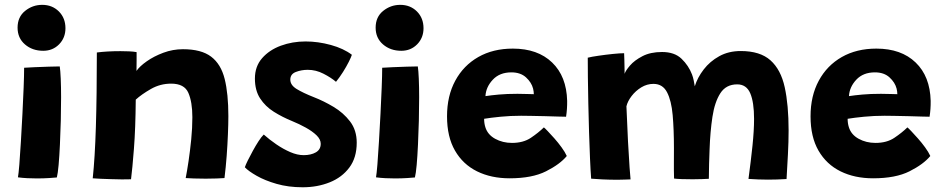

<svg xmlns="http://www.w3.org/2000/svg" viewBox="-20 -733 3891 792"><path d="M158.5 -523.5Q113.5 -523.5 83 -549.8Q52.5 -576 52.5 -619Q52.5 -663 83.5 -688Q114.5 -713 154 -713Q195.5 -713 222.8 -685.8Q250 -658.5 250 -616.5Q250 -577 223.8 -550.2Q197.5 -523.5 158.5 -523.5ZM214.5 -1Q206 0 182.2 1.5Q158.5 3 132 3Q112.5 3 92.8 2Q73 1 54 -1.5Q56.5 -14.5 59.8 -54.5Q63 -94.5 66.2 -149.2Q69.5 -204 72.5 -262.5Q75.5 -321 77.5 -371.8Q79.5 -422.5 79.5 -453.5Q93 -454.5 122 -455.8Q151 -457 180.8 -458Q210.5 -459 226.5 -459Q229 -443 230.5 -408.8Q232 -374.5 232 -332Q232 -286.5 230.8 -235.5Q229.5 -184.5 227.2 -136.8Q225 -89 221.8 -52.8Q218.5 -16.5 214.5 -1Z M520.5 6.5Q505 7 483 7Q461 7 438.5 6Q420 5.5 396 4.5Q372 3.5 362.5 2.5Q371.5 -81 375.5 -210Q379.5 -339 379.5 -516.5Q421.5 -522 477 -522Q495 -522 512.5 -521.2Q530 -520.5 543.5 -518Q543.5 -511 543.5 -485.2Q543.5 -459.5 543 -440.5Q556 -459.5 585.5 -480.2Q615 -501 654 -515.5Q693 -530 734.5 -530Q810.5 -530 851 -499.2Q891.5 -468.5 906.8 -407.2Q922 -346 922 -254Q922 -222 920.2 -179.2Q918.5 -136.5 915 -89.5Q911.5 -42.5 906 1.5Q895.5 2.5 874 3.2Q852.5 4 828.5 4Q803 4 780 3.2Q757 2.5 746 1.5Q751.5 -26.5 757.8 -68.5Q764 -110.5 768.8 -158Q773.5 -205.5 773.5 -249.5Q773.5 -312 757 -350Q740.5 -388 686 -388Q641 -388 602.2 -365.8Q563.5 -343.5 540 -322Q539 -203.5 532.5 -119.8Q526 -36 520.5 6.5Z M1228.5 39.5Q1169.5 39.5 1121 25.5Q1072.5 11.5 1038.8 -7.8Q1005 -27 990 -43Q993 -52.5 1002 -70.8Q1011 -89 1022.8 -110.5Q1034.5 -132 1046.5 -150.5Q1058.5 -169 1068 -178Q1091.5 -157 1120 -137.5Q1148.5 -118 1177.5 -105.5Q1206.5 -93 1232.5 -93Q1262.5 -93 1282.8 -104.5Q1303 -116 1303 -140Q1303 -158 1285.8 -174.8Q1268.5 -191.5 1241.5 -206.5Q1214.5 -221.5 1185 -233.5Q1144.5 -250 1109.5 -272Q1074.5 -294 1053 -327Q1031.5 -360 1031.5 -409Q1031.5 -459 1061.2 -493Q1091 -527 1138.5 -544.5Q1186 -562 1240.5 -562Q1292 -562 1344.8 -547.5Q1397.5 -533 1431.5 -507Q1428.5 -497.5 1418.8 -478Q1409 -458.5 1395 -436.2Q1381 -414 1366 -395.5Q1345.5 -413 1314.2 -429Q1283 -445 1249.5 -445Q1223.5 -445 1200.5 -436.2Q1177.5 -427.5 1177.5 -404.5Q1177.5 -382 1203.5 -366Q1229.5 -350 1275 -332Q1315 -316.5 1355.8 -292.2Q1396.5 -268 1424 -232Q1451.5 -196 1451.5 -144.5Q1451.5 -82.5 1421 -41.8Q1390.5 -1 1339.8 19.2Q1289 39.5 1228.5 39.5Z M1635.5 -523.5Q1590.5 -523.5 1560 -549.8Q1529.5 -576 1529.5 -619Q1529.5 -663 1560.5 -688Q1591.5 -713 1631 -713Q1672.5 -713 1699.8 -685.8Q1727 -658.5 1727 -616.5Q1727 -577 1700.8 -550.2Q1674.5 -523.5 1635.5 -523.5ZM1691.5 -1Q1683 0 1659.2 1.5Q1635.5 3 1609 3Q1589.5 3 1569.8 2Q1550 1 1531 -1.5Q1533.5 -14.5 1536.8 -54.5Q1540 -94.5 1543.2 -149.2Q1546.5 -204 1549.5 -262.5Q1552.5 -321 1554.5 -371.8Q1556.5 -422.5 1556.5 -453.5Q1570 -454.5 1599 -455.8Q1628 -457 1657.8 -458Q1687.5 -459 1703.5 -459Q1706 -443 1707.5 -408.8Q1709 -374.5 1709 -332Q1709 -286.5 1707.8 -235.5Q1706.5 -184.5 1704.2 -136.8Q1702 -89 1698.8 -52.8Q1695.5 -16.5 1691.5 -1Z M2318 -89.5Q2290 -55.5 2232.5 -26.5Q2175 2.5 2082 2.5Q2006 2.5 1947.8 -26.2Q1889.5 -55 1856.8 -111.8Q1824 -168.5 1824 -253Q1824 -337.5 1858 -400.2Q1892 -463 1953 -497.8Q2014 -532.5 2095.5 -532.5Q2198 -532.5 2257.5 -475.2Q2317 -418 2319.5 -317Q2320 -283 2315 -251.5Q2307.5 -251.5 2283 -252.2Q2258.5 -253 2227.8 -253.8Q2197 -254.5 2169.8 -255Q2142.5 -255.5 2129.5 -255.5Q2086 -255.5 2045 -251.5Q2004 -247.5 1977 -243Q1977 -224.5 1982 -208.5Q1991.5 -177.5 2022.5 -160.5Q2053.5 -143.5 2092 -143.5Q2138.5 -143.5 2169.8 -164.5Q2201 -185.5 2223.5 -207.5Q2227 -205 2239 -192.5Q2251 -180 2266.8 -162.2Q2282.5 -144.5 2296.5 -125.2Q2310.5 -106 2318 -89.5ZM1982.5 -336.5Q2005 -340 2038 -343Q2071 -346 2114.5 -346Q2137.5 -346 2156 -345.2Q2174.5 -344.5 2182 -344.5Q2182 -355 2179 -367.5Q2172.5 -393 2149.8 -413.8Q2127 -434.5 2089.5 -434.5Q2041 -434.5 2012.8 -404.2Q1984.5 -374 1982.5 -336.5Z M2418.5 4Q2416 -28.5 2413.8 -79Q2411.5 -129.5 2409.8 -188.5Q2408 -247.5 2406.8 -306.2Q2405.5 -365 2405 -414.5Q2404.5 -464 2404.5 -495Q2420 -499 2449.5 -503.2Q2479 -507.5 2508.5 -510.5Q2538 -513.5 2554.5 -513.5Q2555 -502.5 2555.5 -485Q2556 -467.5 2556.2 -451.5Q2556.5 -435.5 2556.5 -428.5Q2560.5 -441.5 2578.8 -462.8Q2597 -484 2630 -501.2Q2663 -518.5 2711 -518.5Q2762.5 -518.5 2791.5 -490.5Q2820.5 -462.5 2834.5 -426Q2839 -414 2841.5 -401.5Q2844 -389 2846 -377Q2857 -413 2882.8 -446.5Q2908.5 -480 2947 -501.2Q2985.5 -522.5 3035.5 -522.5Q3115.5 -522.5 3158.2 -484.2Q3201 -446 3217 -373Q3233 -300 3233 -195Q3233 -148.5 3230.2 -96Q3227.5 -43.5 3224.5 5.5Q3185.5 8 3148 8Q3128 8 3108 7.2Q3088 6.5 3067.5 5Q3077.5 -69.5 3084 -132Q3090.5 -194.5 3090.5 -242.5Q3090.5 -311.5 3074.8 -348.2Q3059 -385 3021 -385Q2975 -385 2951.5 -348.5Q2928 -312 2918.8 -251Q2909.5 -190 2907 -116Q2906 -87.5 2905 -57.2Q2904 -27 2904 4.5Q2894 5 2875.8 5.8Q2857.5 6.5 2837.5 6.5Q2814 6.5 2792 5.8Q2770 5 2760.5 3.5Q2759.5 -30 2759.8 -60.2Q2760 -90.5 2760 -122Q2760 -198 2754.8 -258Q2749.5 -318 2731.5 -352.5Q2713.5 -387 2675.5 -387Q2649 -387 2625.5 -372.8Q2602 -358.5 2585.5 -337Q2569 -315.5 2564 -294.5Q2567 -215 2570.5 -149.5Q2574 -84 2577 -42.5Q2580 -1 2581 7Q2575.5 7 2558 7.8Q2540.5 8.5 2527.5 8.5Q2495.5 8.5 2464.2 7Q2433 5.5 2418.5 4Z M3817.5 -89.5Q3789.5 -55.5 3732 -26.5Q3674.5 2.5 3581.5 2.5Q3505.5 2.5 3447.2 -26.2Q3389 -55 3356.2 -111.8Q3323.5 -168.5 3323.5 -253Q3323.5 -337.5 3357.5 -400.2Q3391.5 -463 3452.5 -497.8Q3513.5 -532.5 3595 -532.5Q3697.5 -532.5 3757 -475.2Q3816.5 -418 3819 -317Q3819.5 -283 3814.5 -251.5Q3807 -251.5 3782.5 -252.2Q3758 -253 3727.2 -253.8Q3696.5 -254.5 3669.2 -255Q3642 -255.5 3629 -255.5Q3585.5 -255.5 3544.5 -251.5Q3503.5 -247.5 3476.5 -243Q3476.5 -224.5 3481.5 -208.5Q3491 -177.5 3522 -160.5Q3553 -143.5 3591.5 -143.5Q3638 -143.5 3669.2 -164.5Q3700.5 -185.5 3723 -207.5Q3726.5 -205 3738.5 -192.5Q3750.5 -180 3766.2 -162.2Q3782 -144.5 3796 -125.2Q3810 -106 3817.5 -89.5ZM3482 -336.5Q3504.5 -340 3537.5 -343Q3570.5 -346 3614 -346Q3637 -346 3655.5 -345.2Q3674 -344.5 3681.5 -344.5Q3681.5 -355 3678.5 -367.5Q3672 -393 3649.2 -413.8Q3626.5 -434.5 3589 -434.5Q3540.5 -434.5 3512.2 -404.2Q3484 -374 3482 -336.5Z"/></svg>

Font: Grandstander
Style: Bold
Weight: 700
Designer: Tyler Finck
Foundry: Etcetera Type Co
Version: Version 1.200; ttfautohint (v1.8.3)